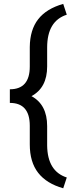

<svg xmlns="http://www.w3.org/2000/svg" viewBox="-20 -800 378 998"><path d="M308.6 178.7Q222.2 154.3 178.5 98.4Q134.8 42.5 134.8 -49.3V-146.5Q134.8 -265.1 31.2 -265.1V-335.9Q134.8 -335.9 134.8 -454.1V-555.7Q135.7 -645 178.5 -700Q221.2 -754.9 308.6 -779.8L327.1 -723.6Q225.1 -690.9 225.1 -553.2V-454.6Q225.1 -343.8 143.6 -300.3Q225.1 -256.3 225.1 -144.5V-43.9Q226.6 90.3 327.1 122.6Z"/></svg>

Font: Vazir
Style: Regular
Weight: 400
Designer: Saber Rastikerdar
Foundry: Saber Rastikerdar
Version: Version 30.0.0